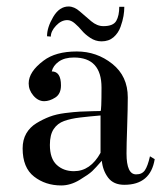

<svg xmlns="http://www.w3.org/2000/svg" viewBox="-20 -563 497 592"><path d="M136.7 -450.2 125 -451.2Q125 -478.5 144 -510.7Q163.1 -543 191.4 -543Q209 -543 226.1 -527.8Q243.2 -512.7 261.2 -497.6Q279.3 -482.4 298.8 -482.4Q329.1 -482.4 338.4 -498.5Q347.7 -514.6 347.7 -542H363.3Q363.3 -528.3 360.8 -513.7Q358.4 -499 351.6 -480Q344.7 -460.9 330.1 -448.2Q315.4 -435.5 293 -435.5Q274.4 -435.5 258.3 -446.3Q242.2 -457 232.4 -468.8Q222.7 -480.5 210.9 -490.7Q199.2 -501 187.5 -501Q168.9 -501 152.8 -483.9Q136.7 -466.8 136.7 -450.2ZM442.4 -81.1 457 -72.3Q444.3 6.8 363.3 6.8Q330.1 6.8 313.5 -15.1Q296.9 -37.1 293.9 -67.4Q274.4 -44.9 264.2 -35.2Q253.9 -25.4 225.6 -8.3Q197.3 8.8 168.9 8.8Q120.1 8.8 85 -18.6Q49.8 -45.9 49.8 -105.5Q49.8 -131.8 61 -151.4Q72.3 -170.9 92.3 -183.1Q112.3 -195.3 132.8 -203.1Q153.3 -210.9 180.7 -214.4Q208 -217.8 226.1 -218.8Q244.1 -219.7 266.1 -220.2Q288.1 -220.7 290 -220.7Q293 -220.7 293 -293Q293 -385.7 208 -385.7Q178.7 -385.7 161.1 -373Q143.6 -360.4 139.6 -342.8Q168 -342.8 168 -299.8Q168 -273.4 150.4 -262.2Q132.8 -251 116.2 -251Q97.7 -251 83 -268.1Q68.4 -285.2 68.4 -305.7Q68.4 -341.8 114.3 -376Q151.4 -404.3 216.8 -404.3Q278.3 -404.3 326.2 -366.2Q374 -328.1 374 -262.7Q374 -230.5 372.1 -172.9Q370.1 -115.2 370.1 -89.8Q370.1 -24.4 400.4 -25.4Q418 -25.4 426.8 -38.1Q435.5 -50.8 442.4 -81.1ZM290 -91.8V-207Q255.9 -204.1 227.1 -200.7Q198.2 -197.3 177.7 -189.9Q157.2 -182.6 145.5 -165Q133.8 -147.5 133.8 -116.2Q133.8 -74.2 154.8 -54.7Q175.8 -35.2 208 -35.2Q258.8 -35.2 290 -91.8Z"/></svg>

Font: Bentham
Style: Regular
Weight: 400
Version: Version 002.002